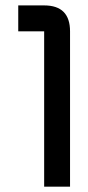

<svg xmlns="http://www.w3.org/2000/svg" viewBox="-20 -704 333 724"><path d="M244.1 -585.9V0H146.5V-585.9H48.8V-683.6H146.5Q244.1 -683.6 244.1 -585.9Z"/></svg>

Font: BabelStone Runic Dotted
Style: Regular
Weight: 400
Designer: Andrew West
Foundry: BabelStone
Version: Version 3.003 March 14, 2022